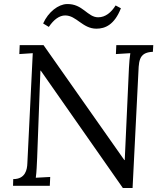

<svg xmlns="http://www.w3.org/2000/svg" viewBox="-20 -925 802 956"><path d="M555.7 -897.9C533.7 -862.8 504.9 -838.9 468.8 -838.9C415 -838.9 392.1 -907.2 313 -904.8C271 -903.8 220.7 -866.2 194.8 -808.1L223.1 -791C248 -828.1 275.9 -848.1 304.7 -848.1C360.8 -848.1 391.1 -782.2 460 -782.2C503.9 -782.2 549.8 -801.8 582 -883.8ZM743.2 -700.2H559.1L557.1 -655.8L628.9 -660.2C626 -640.6 623.5 -616.7 622.1 -587.9L601.1 -127.9H599.1L196.8 -700.2H78.1L76.2 -655.8L143.1 -660.2L116.2 -111.8C115.2 -81.1 106.9 -33.2 45.9 -33.2L44.9 0H228L230 -43.9L158.2 -40C162.6 -71.3 163.1 -105 165 -139.2L181.2 -573.2H183.1L591.8 11.2H640.1L668 -543.9C671.9 -615.2 666 -664.1 741.2 -667Z"/></svg>

Font: Lora Italic
Style: Regular
Weight: 400
Italic angle: -3°
Designer: Olga Karpushina, Alexei Vanyashin
Foundry: Cyreal
Version: Version 1.011;PS 001.011;hotconv 1.0.70;makeotf.lib2.5.58329